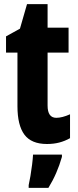

<svg xmlns="http://www.w3.org/2000/svg" viewBox="-20 -683 374 924"><path d="M251 -116Q279 -116 317 -133V-18Q292 -4 265 3Q238 10 206 10Q131 10 97.5 -35Q64 -80 64 -172V-430H9V-508L76 -545L110 -663H209V-550H310V-430H209V-175Q209 -116 251 -116ZM278 72Q255 153 213 221H118V208Q122 191 126.5 164Q131 137 134.5 109Q138 81 139 61H278Z"/></svg>

Font: Noto Sans ExtraCondensed ExtraBold
Style: Regular
Weight: 800
Width: 2
Designer: Monotype Design Team
Foundry: Monotype Imaging Inc.
Version: Version 2.013; ttfautohint (v1.8.4.7-5d5b)